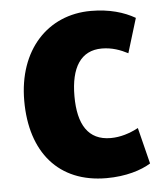

<svg xmlns="http://www.w3.org/2000/svg" viewBox="-46 -593 558 655"><g transform="rotate(-5 233.5 -265.5)"><path d="M445 -16C413 4 360 21 293 21C129 21 36 -90 36 -266C36 -440 141 -552 289 -552C352 -552 402 -537 440 -515C438 -510 406 -402 404 -397C379 -410 350 -421 315 -421C243 -421 208 -365 208 -267C208 -170 242 -114 319 -114C352 -114 384 -124 414 -140Z"/></g></svg>

Font: Repo ExtraBold
Style: Bold
Weight: 700
Designer: Stefan Peev
Foundry: Context Ltd
Version: Version 1.502